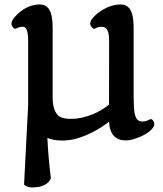

<svg xmlns="http://www.w3.org/2000/svg" viewBox="-20 -615 723 853"><path d="M121.1 217.8Q100.6 217.8 86.9 205.1L105 -147V-434.6Q105 -461.9 99.9 -479Q94.7 -496.1 81.5 -496.1Q68.4 -496.1 61.8 -492.7Q55.2 -489.3 51 -487.8Q46.9 -486.3 43.9 -488Q41 -489.7 38.1 -493.2Q30.8 -501 30.8 -509.5Q30.8 -518.1 36.6 -527.6Q42.5 -537.1 54.9 -549.6Q67.4 -562 83 -572.3Q118.2 -595.2 157.2 -595.2Q205.1 -595.2 211.9 -527.3Q213.9 -508.3 213.9 -487.8V-182.1Q213.9 -99.6 263.7 -89.8Q278.3 -86.9 299.1 -86.9Q319.8 -86.9 344 -92.3Q368.2 -97.7 389.6 -106.4Q432.1 -123.5 464.4 -150.4L464.8 -434.6Q464.8 -480.5 447.8 -491.7Q440.9 -496.1 429.7 -496.1Q418.5 -496.1 411.9 -492.7Q405.3 -489.3 401.1 -487.8Q397 -486.3 394 -488Q391.1 -489.7 388.2 -493.2Q380.9 -501 380.9 -510Q380.9 -519 386.7 -528.1Q392.6 -537.1 406.2 -549.6Q419.9 -562 437.5 -572.3Q477.1 -595.2 516.6 -595.2Q564.9 -595.2 571.8 -527.3Q573.7 -508.3 573.7 -487.8V-198.7Q573.7 -123.5 579.6 -105Q585.4 -86.4 593.5 -80.8Q601.6 -75.2 613.8 -75.2Q626 -75.2 633.8 -79.1L648.4 -85.4Q654.8 -86.9 659.7 -79.6Q669.9 -64.5 662.6 -52.2Q655.3 -40 640.6 -28.8Q626 -17.6 607.4 -9.3Q525.4 27.8 486.8 -10.7Q466.8 -30.8 464.4 -74.2Q393.1 -19.5 315.4 2Q287.6 9.3 253.9 9.3Q220.2 9.3 190.4 -2Q194.8 87.9 206.1 177.2Q188.5 217.8 121.1 217.8Z"/></svg>

Font: Quando
Style: Regular
Weight: 400
Version: Version 1.002